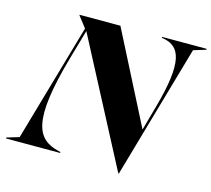

<svg xmlns="http://www.w3.org/2000/svg" viewBox="-160 -837 1087 987"><g transform="rotate(15 383.5 -344.0)"><path d="M-55 0H233V-5L221 -8C104 -37 52 -121 157 -487L201 -640L549 24H552L756 -687L822 -707V-712H585V-707L597 -705C684 -688 720 -615 648 -359L611 -226L363 -712H146V-709L191 -651L11 -25L-55 -5Z"/></g></svg>

Font: Nyght Serif Bold Italic
Style: Regular
Weight: 700
Italic angle: -16°
Designer: Maksym Kobuzan
Version: Version 0.410;Glyphs 3.1.2 (3151)